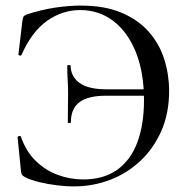

<svg xmlns="http://www.w3.org/2000/svg" viewBox="-20 -656 675 688"><path d="M244 12Q217 12 184 8Q151 4 120.5 -3.5Q90 -11 70 -21Q61 -26 58.5 -30Q56 -34 55 -44L43 -165Q43 -167 48.5 -168.5Q54 -170 55 -166Q73 -114 107.5 -80Q142 -46 186.5 -29.5Q231 -13 278 -13Q352 -13 400.5 -48Q449 -83 472.5 -147Q496 -211 496 -297Q496 -396 467 -468.5Q438 -541 386.5 -580.5Q335 -620 267 -620Q204 -620 149 -581.5Q94 -543 57 -459Q56 -456 51 -457Q46 -458 46 -460L60 -580Q62 -592 64 -596Q66 -600 75 -604Q127 -621 176.5 -628.5Q226 -636 269 -636Q356 -636 416.5 -610Q477 -584 514.5 -540.5Q552 -497 569 -442.5Q586 -388 586 -330Q586 -250 558 -186.5Q530 -123 482 -78.5Q434 -34 373 -11Q312 12 244 12ZM223 -218Q223 -256 223.5 -276.5Q224 -297 224 -319Q224 -345 222.5 -368.5Q221 -392 221 -420Q221 -423 227 -423Q233 -423 233 -420Q234 -381 265.5 -358.5Q297 -336 361 -336H551V-313H359Q296 -313 265 -290Q234 -267 234 -218Q234 -215 228.5 -215Q223 -215 223 -218Z"/></svg>

Font: Cormorant Medium
Style: Regular
Weight: 500
Designer: Christian Thalmann (Catharsis Fonts)
Foundry: Catharsis Fonts
Version: Version 4.000